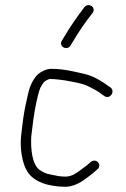

<svg xmlns="http://www.w3.org/2000/svg" viewBox="-20 -729 482 736"><path d="M250 -554 276.3 -597C287.2 -614.3 299.5 -632.3 313.1 -651L334.6 -679C350.7 -700 320.5 -720.9 303.8 -702L282.3 -673C267.9 -653 254.9 -634 243.3 -616L217 -573C203.4 -551.1 236.9 -532.9 250 -554ZM404.6 -393 395.9 -399C371 -417.1 341.8 -436 306.3 -445C268.4 -453.5 225.2 -465 181.4 -465C156.9 -466.9 130.4 -451.6 117.8 -436C97.3 -409.2 92.4 -392 82.1 -345C70 -292 67 -260.7 60.8 -207C55.6 -159.4 65.9 -101.2 83.8 -73C108.4 -31.6 165.6 -13 232.7 -13C278 -15.1 309.5 -44.8 338.5 -67L353.2 -80C373 -95.8 350.5 -124 328.7 -109L315.1 -97C300.5 -86 300.5 -86 285.9 -75C270.7 -63.8 256.2 -53.7 233.7 -52C223.1 -52 213.1 -52.7 203.8 -54L174.1 -60C156.1 -62.8 144.4 -69.2 131.1 -78C103.4 -99.6 97.2 -155.8 99.8 -206C106 -258.2 108.9 -286.5 119.8 -339C129.3 -379.4 131.2 -391.2 147.6 -413C152.1 -418.8 168 -428.1 176.3 -426C190.4 -426 212.6 -423.1 228.1 -421C260.2 -414.9 297.6 -409.9 322.8 -396C343.3 -385.5 354.2 -380.3 371.2 -367L379.9 -361C400 -346.1 422.9 -377.1 404.6 -393Z"/></svg>

Font: Just Breathe
Style: Obl1
Weight: 400
Foundry: Cannot Into Space Fonts
Version: Version 0.72